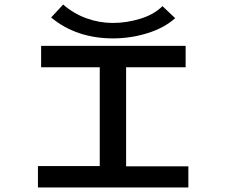

<svg xmlns="http://www.w3.org/2000/svg" viewBox="-20 -825 1040 845"><path d="M147 0V-94H419V-529H161V-623H797V-529H535V-93H809V0ZM695 -798 751 -745Q703 -702 629 -679Q555 -656 477 -656Q399 -656 330.5 -678.5Q262 -701 205 -748L258 -805Q304 -765 360.5 -744.5Q417 -724 477 -724Q537 -724 597.5 -742.5Q658 -761 695 -798Z"/></svg>

Font: Inconsolata UltraExpanded SemiBold
Style: Regular
Weight: 600
Width: 9
Monospace: yes
Designer: Raph Levien, Cyreal, Brenton Simpson
Foundry: Raph Levien, Cyreal, Google
Version: Version 3.001; ttfautohint (v1.8.2.53-6de2)